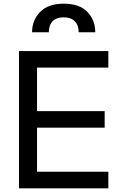

<svg xmlns="http://www.w3.org/2000/svg" viewBox="-20 -1022 646 1042"><path d="M83 0V-745H568V-655H181V-419H548V-329H181V-90H568V0ZM154 -847Q154 -912 197.5 -957Q241 -1002 326 -1002Q411 -1002 454 -957.5Q497 -913 497 -847H407Q407 -886 385.5 -907Q364 -928 326 -928Q287 -928 266 -907Q245 -886 245 -847Z"/></svg>

Font: Pitagon Sans Text Medium
Style: Regular
Weight: 500
Designer: Travis Tran
Foundry: Pitagon
Version: Version 1.000; ttfautohint (v1.8.4.7-5d5b);gftools[0.9.26]